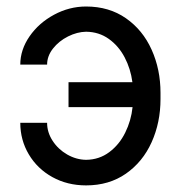

<svg xmlns="http://www.w3.org/2000/svg" viewBox="-20 -557 553 587"><path d="M124 -359.4H42Q42 -404.8 70.3 -445.8Q98.6 -486.8 145.3 -512Q191.9 -537.1 243.2 -537.1Q313.5 -537.1 365 -501.2Q416.5 -465.3 443.6 -405Q470.7 -344.7 470.7 -273.4V-253.9Q470.7 -182.6 443.6 -122.3Q416.5 -62 365 -26.1Q313.5 9.8 243.2 9.8Q186 9.8 140.1 -15.6Q94.2 -41 68.1 -85Q42 -128.9 42 -181.6H124Q124 -152.3 140.9 -126.5Q157.7 -100.6 185.3 -84.7Q212.9 -68.8 243.2 -68.4Q283.2 -68.8 314 -91.8Q344.7 -114.7 362.8 -151.4Q380.9 -188 385.3 -229.5H189.5V-305.7H384.8Q379.4 -346.7 361.1 -381.6Q342.8 -416.5 312.7 -438Q282.7 -459.5 243.2 -460Q215.8 -459.5 188 -445.6Q160.2 -431.6 142.1 -408.7Q124 -385.7 124 -359.4Z"/></svg>

Font: Pretendard
Style: Regular
Weight: 400
Designer: Base glyphs from Inter by Rasmus Andersson; Hangeul glyphs from Noto Sans CJK(Source Han Sans) by Jang Soo-young and Kan
Foundry: Kil Hyung-jin
Version: Version 1.309